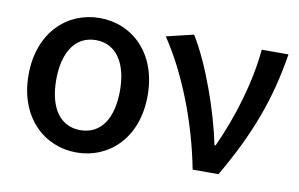

<svg xmlns="http://www.w3.org/2000/svg" viewBox="-65 -682 1267 813"><g transform="rotate(10 569.0 -275.0)"><path d="M304 14C443 14 560 -92 560 -275C560 -459 443 -564 304 -564C166 -564 48 -459 48 -275C48 -92 166 14 304 14ZM304 -82C215 -82 167 -157 167 -275C167 -392 215 -469 304 -469C393 -469 441 -392 441 -275C441 -157 393 -82 304 -82Z M802 0H913C1028 -197 1086 -357 1117 -551H1002C989 -409 942 -253 880 -118H875C847 -257 779 -451 709 -564L592 -536C685 -398 763 -202 802 0Z"/></g></svg>

Font: ChiuKong Gothic CL Medium
Style: Regular
Weight: 500
Designer: Ryoko NISHIZUKA 西塚涼子 (kana, bopomofo & ideographs); Paul D. Hunt (Latin, Greek & Cyrillic); Sandoll Communications 산돌커뮤니
Foundry: Adobe
Version: Version 1.300